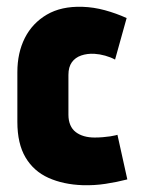

<svg xmlns="http://www.w3.org/2000/svg" viewBox="-20 -532 425 564"><path d="M318 -357 352 -479Q321 -493 288 -502Q255 -511 222 -512Q160 -514 117.5 -489Q75 -464 53 -420.5Q31 -377 31 -320V-174Q31 -110 55 -69.5Q79 -29 122.5 -9.5Q166 10 223 12Q257 13 290 8Q323 3 354 -5L325 -136Q325 -136 319.5 -134.5Q314 -133 304 -131.5Q294 -130 282 -129Q270 -128 258 -128Q241 -128 227 -132Q213 -136 202.5 -144Q192 -152 186.5 -165Q181 -178 181 -195V-312Q181 -335 191 -349Q201 -363 218.5 -369Q236 -375 257 -374Q273 -373 289 -368.5Q305 -364 318 -357Z"/></svg>

Font: Advent Pro ExtraBold
Style: Regular
Weight: 800
Designer: VivaRado, Andreas Kalpakidis
Foundry: VivaRado, Andreas Kalpakidis
Version: Version 3.000